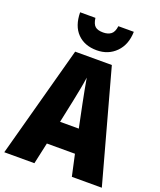

<svg xmlns="http://www.w3.org/2000/svg" viewBox="-169 -1052 963 1156"><g transform="rotate(20 312.5 -474.0)"><path d="M433 0 403 -137H223L193 0H0L194 -715H429L625 0ZM343 -433Q336 -469 327 -514.5Q318 -560 313 -592Q309 -561 300.5 -517Q292 -473 284 -434L253 -287H373ZM485 -948Q483 -865 434.5 -816Q386 -767 312 -767Q234 -767 188 -814Q142 -861 141 -948H239Q244 -910 260.5 -895.5Q277 -881 312 -881Q342 -881 361.5 -895Q381 -909 386 -948Z"/></g></svg>

Font: Noto Sans Bengali Condensed Black
Style: Regular
Weight: 900
Width: 3
Designer: Joana Ranito - Universal Thirst; Jelle Bosma - Monotype Design Team
Foundry: Universal Thirst ehf.
Version: Version 3.000; ttfautohint (v1.8.4.7-5d5b)